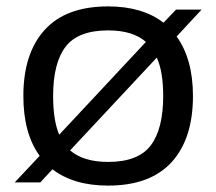

<svg xmlns="http://www.w3.org/2000/svg" viewBox="-20 -570 675 600"><path d="M104 -83Q53 -153 53 -270Q53 -403 119.5 -476.5Q186 -550 318 -550Q425 -550 491 -499L530 -540H610L532 -456Q583 -385 583 -270Q583 -136 516 -63Q449 10 318 10Q210 10 144 -41L106 0H26ZM318 -64Q412 -64 451 -115.5Q490 -167 490 -270Q490 -346 470 -390L199 -100Q241 -64 318 -64ZM146 -270Q146 -194 165 -149L436 -439Q395 -475 318 -475Q224 -475 185 -424Q146 -373 146 -270Z"/></svg>

Font: Encode Sans Wide
Style: Regular
Weight: 400
Designer: Pablo Impallari, Andres Torresi
Foundry: Pablo Impallari, Andres Torresi
Version: Version 1.000; ttfautohint (v1.00) -l 8 -r 50 -G 200 -x 14 -